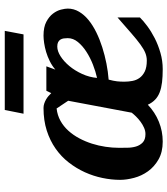

<svg xmlns="http://www.w3.org/2000/svg" viewBox="33 -740 719 825"><g transform="rotate(-90 392.5 -327.5)"><path d="M338.9 -443.8Q309.6 -440.4 285.9 -427.2Q262.2 -414.1 243.4 -393.3Q224.6 -372.6 210.7 -346.4Q196.8 -320.3 187.7 -291.7Q178.7 -263.2 174.3 -233.6Q169.9 -204.1 169.9 -176.8Q169.9 -159.7 170.2 -139.6Q170.4 -119.6 175.5 -102.5Q180.7 -85.4 192.9 -73.7Q205.1 -62 229 -62Q242.7 -62 256.3 -68.1Q270 -74.2 282.2 -83.3Q294.4 -92.3 304.4 -102.5Q314.5 -112.8 320.8 -121.1L372.1 -394ZM641.1 -396Q641.1 -404.8 639.9 -413.1Q638.7 -421.4 634.8 -427.5Q630.9 -433.6 623.8 -437.3Q616.7 -440.9 605 -440.9Q585.4 -440.9 563.2 -426.8Q541 -412.6 521.2 -388.9Q501.5 -365.2 487.3 -334.2Q473.1 -303.2 470.2 -270Q497.1 -275.9 527.1 -287.6Q557.1 -299.3 582.5 -315.7Q607.9 -332 624.5 -352.3Q641.1 -372.6 641.1 -396ZM768.1 -396Q768.1 -370.1 754.9 -347.7Q741.7 -325.2 719 -306.6Q696.3 -288.1 666 -273.2Q635.7 -258.3 601.8 -247.6Q567.9 -236.8 532.2 -229.7Q496.6 -222.7 462.9 -220.2Q460 -209.5 458.3 -200.9Q456.5 -192.4 455.6 -184.3Q454.6 -176.3 454.3 -168.2Q454.1 -160.2 454.1 -150.9Q454.1 -134.8 457.3 -117.9Q460.4 -101.1 470.2 -87.4Q480 -73.7 497.8 -64.9Q515.6 -56.2 544.9 -56.2Q561.5 -56.2 577.4 -62.5Q593.3 -68.8 613.8 -83.7Q634.3 -98.6 662.1 -122.8Q689.9 -147 730 -182.1V-85.9Q715.8 -71.3 692.9 -54.2Q669.9 -37.1 640.9 -22.2Q611.8 -7.3 577.9 2.4Q543.9 12.2 507.8 12.2Q476.1 12.2 451.7 9.3Q427.2 6.3 408.7 -0.7Q390.1 -7.8 377 -20.3Q363.8 -32.7 355 -51.8Q322.8 -21 282 -4.4Q241.2 12.2 196.8 12.2Q151.4 12.2 119.9 -5.9Q88.4 -23.9 68.8 -51.3Q49.3 -78.6 40.8 -110.8Q32.2 -143.1 32.2 -170.9Q32.2 -208 40.3 -246.8Q48.3 -285.6 64.9 -322.3Q81.5 -358.9 106.7 -391.4Q131.8 -423.8 166.3 -448Q200.7 -472.2 244.1 -486.1Q287.6 -500 340.8 -500Q351.1 -500 360.4 -496.8Q369.6 -493.7 377.7 -489Q385.7 -484.4 392.6 -478.5Q399.4 -472.7 404.8 -466.8L415 -487.8H520L505.9 -449.2Q522.5 -463.4 542.2 -473.1Q562 -482.9 581.8 -488.8Q601.6 -494.6 619.9 -497.3Q638.2 -500 651.9 -500Q688.5 -500 711.2 -488Q733.9 -476.1 746.6 -459.2Q759.3 -442.4 763.7 -424.8Q768.1 -407.2 768.1 -396ZM657.2 -585.9H316.4L332.5 -666.5H672.4Z"/></g></svg>

Font: Charis SIL Am
Style: Bold Italic
Weight: 700
Italic angle: -11°
Foundry: SIL International
Version: Version 5.000